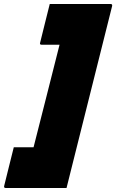

<svg xmlns="http://www.w3.org/2000/svg" viewBox="-72 -780 581 961"><path d="M177 -760H481Q492 -760 489 -749Q440 -555 391.5 -360Q343 -165 294 29Q286 62 277.5 95Q269 128 261 161H-43Q-54 161 -51 150Q-39 100 -27 53Q-15 6 -3 -43H96Q128 -171 161 -299Q194 -427 226 -556H137Q125 -556 129 -567Q141 -617 153 -664Q165 -711 177 -760Z"/></svg>

Font: Recursive Sn Lnr St XBk
Style: Italic
Weight: 1000
Italic angle: -15°
Version: Version 1.079;hotconv 1.0.112;makeotfexe 2.5.65598; ttfautoh